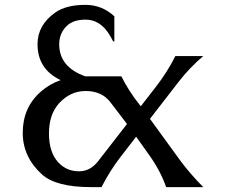

<svg xmlns="http://www.w3.org/2000/svg" viewBox="-20 -767 926 787"><path d="M500.5 -258.8 433.1 -347.2Q397.5 -394 331.1 -394Q268.6 -394 222.7 -344.2Q180.7 -298.8 180.7 -219.7Q180.7 -142.1 219.7 -100.6Q253.4 -64.9 303.7 -64.9Q350.1 -64.9 382.3 -106.4ZM813 0H661.1Q637.7 -66.9 591.3 -131.8L538.1 -206.5L474.6 -124.5Q431.2 -68.4 396 0H353Q209.5 0 151.9 -52.2Q73.2 -123.5 73.2 -222.7Q73.2 -326.2 147 -391.1Q183.1 -422.9 228.5 -438.5Q133.8 -483.9 133.8 -585.9Q133.8 -664.1 206.1 -715.3Q250.5 -747.1 330.6 -747.1Q397.9 -747.1 448.7 -700.2V-597.2H443.8Q436.5 -612.3 427.2 -627Q389.2 -686.5 331.1 -686.5Q282.2 -686.5 256.3 -663.1Q222.7 -632.8 222.7 -585.4Q222.7 -492.2 329.6 -454.1H477.5Q508.3 -392.6 551.3 -338.9L557.1 -331.5L620.1 -412.6Q666 -471.7 698.7 -537.1H813Q756.3 -488.8 711.4 -430.7L594.7 -279.8L716.8 -111.8Q755.9 -58.1 813 0Z"/></svg>

Font: Classica
Style: Book
Weight: 400
Version: Version 1.001